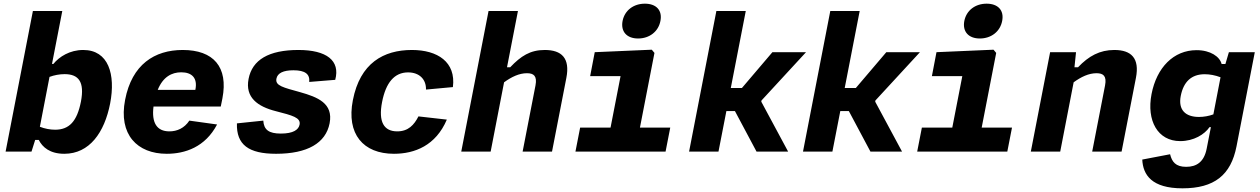

<svg xmlns="http://www.w3.org/2000/svg" viewBox="-20 -825 6860 1045"><path d="M579.5 -262C610 -420.5 570.5 -553 433 -553C360 -553 302.5 -516.5 270.5 -477H263L319 -765H159L10.5 0H151.5L171.5 -63.5H191C211 -23.5 252 12 330 12C467 12 548.5 -103.5 579.5 -262ZM197 -135 249.5 -406.5C275 -416 304.5 -421.5 331.5 -421.5C408.5 -421.5 441 -379 420.5 -272C399.5 -165 357 -119 280 -119C253.5 -119 223.5 -124.5 197 -135Z M661 -282C624 -92.5 727 12 887.5 12C987.5 12 1097 -24.5 1161.5 -147.5L1010.5 -168.5C983.5 -127.5 944 -110 902 -110C832.5 -110 804.5 -158 815.5 -245H1181.5L1190.5 -289.5C1223.5 -461 1141.5 -553 974.5 -553C821 -553 698 -474 661 -282ZM838.5 -336C867 -406.5 914.5 -431.5 966.5 -431.5C1025 -431.5 1056 -400 1043.5 -337.5L1043 -336Z M1604.5 -553C1442 -553 1353 -499 1333 -396C1313 -294.5 1382.5 -245 1481 -220C1572 -196.5 1618 -185 1610.5 -146.5C1605 -119 1576.5 -98 1508.5 -98C1443.5 -98 1416 -118.5 1413 -168.5L1269.5 -153.5C1266 -37 1333.5 12 1482.5 12C1653.5 12 1753 -46.5 1774 -154C1795 -263 1708.5 -296.5 1613 -323.5C1522 -349 1477 -358 1484.5 -397C1490.5 -427.5 1522.5 -442.5 1577 -442.5C1641 -442.5 1667.5 -421.5 1663 -379L1804.5 -390.5C1833 -495.5 1757 -553 1604.5 -553Z M2412 -174 2257.5 -191.5C2234 -145.5 2202.5 -110 2142 -110C2069.5 -110 2038.5 -161.5 2059.5 -269.5C2080 -375 2126.5 -431 2201 -431C2262.5 -431 2300 -393 2298.5 -337.5L2445 -351C2462.5 -487.5 2361.5 -553 2222 -553C2067.5 -553 1939.5 -481.5 1900.5 -279.5C1864.5 -95.5 1957 12 2124 12C2237.5 12 2352 -33 2412 -174Z M2650.5 0 2723.5 -377C2764 -406.5 2805.5 -426.5 2848 -426.5C2884.5 -426.5 2904.5 -412 2894.5 -360L2824.5 0H2984.5L3062.5 -401C3083.5 -508.5 3037 -553 2945 -553C2865.5 -553 2815 -520 2757 -459H2739.5L2799 -765H2639L2490.5 0Z M3112 0H3602.5L3628 -130.5H3463L3542 -537L3527.5 -554.5L3217 -541L3192 -410.5H3357.5L3303 -130.5H3137.5ZM3453 -615.5C3514.5 -615.5 3563.5 -653 3574.5 -711C3586 -769 3551.5 -805 3490 -805C3428.5 -805 3380 -769 3368.5 -711C3357.5 -653 3391.5 -615.5 3453 -615.5Z M3890.5 0 3933.5 -220.5H3980L4097.5 0H4269.5L4123.5 -271.5L4124.5 -278L4367 -541H4184L4018 -346H3957.5L4039 -765H3879L3730.5 0Z M4510.5 0 4553.5 -220.5H4600L4717.5 0H4889.5L4743.5 -271.5L4744.5 -278L4987 -541H4804L4638 -346H4577.5L4659 -765H4499L4350.5 0Z M4972 0H5462.5L5488 -130.5H5323L5402 -537L5387.5 -554.5L5077 -541L5052 -410.5H5217.5L5163 -130.5H4997.5ZM5313 -615.5C5374.5 -615.5 5423.5 -653 5434.5 -711C5446 -769 5411.5 -805 5350 -805C5288.5 -805 5240 -769 5228.5 -711C5217.5 -653 5251.5 -615.5 5313 -615.5Z M6084.5 0 6162.5 -401C6183.5 -508.5 6137 -553 6045 -553C5965.5 -553 5905.5 -520 5847.5 -459H5828L5836.5 -541H5695.5L5590.5 0H5750.5L5823.5 -377C5864 -406.5 5905.5 -426.5 5948 -426.5C5984.5 -426.5 6004.5 -412 5994.5 -360L5924.5 0Z M6247.5 -313C6219.5 -168.5 6281 -57 6403.5 -57C6477.5 -57 6536 -93.5 6563 -133H6570.5L6547.5 -15.5C6533.5 56 6493 83 6436 83C6378.5 83 6358.5 55.5 6348.5 14.5L6197 43.5C6201 127 6248.5 200 6416 200C6589 200 6679.5 128 6710 -28.5L6809.5 -541H6668.5L6649.5 -476.5H6629C6619 -516.5 6568.5 -552 6492.5 -552C6367.5 -552 6275.5 -457.5 6247.5 -313ZM6406.5 -303C6421.5 -380 6464.5 -421 6537 -421C6564 -421 6594 -415.5 6623 -404.5L6584 -202.5C6560 -193.5 6532 -188.5 6505.5 -188.5C6433 -188.5 6391.5 -226 6406.5 -303Z"/></svg>

Font: Monaspace Neon ExtraBold
Style: Italic
Weight: 800
Italic angle: -11°
Designer: Riley Cran & the Lettermatic Team
Foundry: Lettermatic
Version: Version 1.200 (Monaspace Neon)